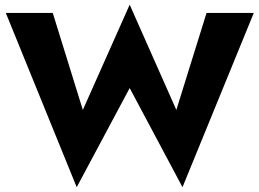

<svg xmlns="http://www.w3.org/2000/svg" viewBox="-20 -755 1105 818"><path d="M372.5 -159 204.7 -700H4.7L306.8 42.5ZM757.5 42.5 1061.3 -700H860L691.5 -159ZM306.8 42.5 532.5 -379.8 757.5 42.5 779.7 -177.5 532.5 -735 284.3 -177.5Z"/></svg>

Font: Jost* Book
Style: Regular
Weight: 400
Version: Version 3.000